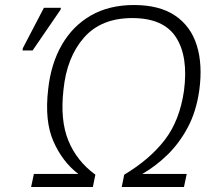

<svg xmlns="http://www.w3.org/2000/svg" viewBox="-20 -745 833 765"><path d="M104 0 115 -52H292Q229 -100 193 -181.5Q157 -263 172 -390Q183 -491 226.5 -566.5Q270 -642 342.5 -683.5Q415 -725 514 -725Q615 -725 677.5 -683Q740 -641 764 -564.5Q788 -488 774 -385Q762 -301 728.5 -238Q695 -175 648 -129Q601 -83 547 -52H724L713 0H465L475 -49Q577 -110 636.5 -187.5Q696 -265 713 -383Q731 -519 681.5 -596Q632 -673 507 -673Q383 -673 314.5 -595Q246 -517 233 -388Q219 -266 252.5 -184.5Q286 -103 360 -49L350 0ZM70 -544 71 -553 155 -714H223L221 -706L110 -544Z"/></svg>

Font: Noto Sans Light
Style: Italic
Weight: 300
Italic angle: -12°
Designer: Monotype Design Team
Foundry: Monotype Imaging Inc.
Version: Version 2.013; ttfautohint (v1.8.4.7-5d5b)